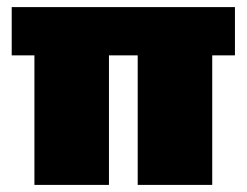

<svg xmlns="http://www.w3.org/2000/svg" viewBox="-20 -521 695 541"><path d="M642 -365H578V0H368V-365H287V0H77V-365H13V-501H642Z"/></svg>

Font: Exo 2.0 Black
Style: Regular
Weight: 900
Designer: Natanael Gama
Version: Version 1.001;PS 001.001;hotconv 1.0.70;makeotf.lib2.5.58329